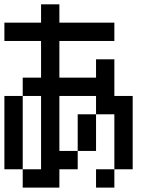

<svg xmlns="http://www.w3.org/2000/svg" viewBox="-20 -853 707 873"><path d="M0 -83.3V-416.7H83.3V-83.3ZM0 -666.7V-750H166.7V-833.3H250V-750H500V-666.7H250V-500H416.7V-583.3H500V-416.7H583.3V-83.3H500V-333.3H416.7V-416.7H250V-166.7H333.3V-83.3H250V0H83.3V-83.3H166.7V-416.7H83.3V-500H166.7V-666.7ZM333.3 -166.7V-333.3H416.7V-166.7ZM500 -83.3V0H416.7V-83.3Z"/></svg>

Font: Galmuri11 Condensed
Style: Regular
Weight: 400
Width: 3
Designer: Lee Minseo (quiple)
Version: Version 2.399;hotconv 1.1.1;makeotfexe 2.6.0 DEVELOPMENT